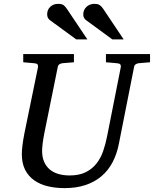

<svg xmlns="http://www.w3.org/2000/svg" viewBox="-20 -948 789 984"><path d="M690.9 -624Q682.1 -623 675.3 -618.4Q668.5 -613.8 667 -604L589.8 -213.9Q579.6 -159.7 557.1 -116.9Q534.7 -74.2 499.8 -44.7Q464.8 -15.1 417.7 0.5Q370.6 16.1 311 16.1Q264.6 16.1 224.9 6.6Q185.1 -2.9 155.3 -23.9Q125.5 -44.9 108.6 -78.1Q91.8 -111.3 91.8 -159.2Q91.8 -174.3 95 -201.7Q98.1 -229 105 -264.2L174.8 -604Q176.3 -612.3 172.4 -617.7Q168.5 -623 154.8 -624L99.1 -628.9V-670.9H358.9V-628.9L299.8 -624Q291 -623 284.2 -618.4Q277.3 -613.8 275.9 -604L207 -264.2Q201.2 -234.9 198.5 -211.7Q195.8 -188.5 195.8 -174.8Q195.8 -143.1 205.8 -119.6Q215.8 -96.2 234.1 -80.3Q252.4 -64.5 278.6 -56.6Q304.7 -48.8 336.9 -48.8Q385.7 -48.8 418.7 -65.2Q451.7 -81.5 473.6 -108.9Q495.6 -136.2 508.3 -172.6Q521 -209 528.8 -249L599.1 -604Q600.6 -612.3 596.7 -617.7Q592.8 -623 579.1 -624L522.9 -628.9V-670.9H749V-628.9ZM370.6 -746.1 237.8 -843.3Q221.7 -854 221.7 -874.5Q221.7 -897.9 237.5 -913.1Q253.4 -928.2 277.8 -928.2Q297.9 -928.2 306.6 -921.1Q315.4 -914.1 323.7 -901.4L427.7 -746.1ZM555.7 -746.1 422.9 -843.3Q406.7 -854 406.7 -874.5Q406.7 -886.2 411.1 -896Q415.5 -905.8 423.1 -912.8Q430.7 -919.9 440.9 -924.1Q451.2 -928.2 462.9 -928.2Q482.9 -928.2 492.2 -921.1Q501.5 -914.1 509.8 -901.4L613.8 -746.1Z"/></svg>

Font: Charis SIL Phon
Style: Italic
Weight: 400
Italic angle: -11°
Foundry: SIL International
Version: Version 5.000